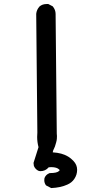

<svg xmlns="http://www.w3.org/2000/svg" viewBox="-20 -831 540 976"><path d="M213.9 111.3Q205.1 99.6 205.1 85Q205.1 77.1 206.1 74.2Q212.9 56.6 230.5 49.8L232.4 48.8H234.4Q269.5 48.8 280.3 38.1Q283.2 35.2 283.2 33.7Q283.2 32.2 281.2 31.2Q269.5 18.6 240.2 18.6Q234.4 18.6 227.5 19.5Q210.9 39.1 185.5 39.1Q179.7 39.1 177.7 38.1Q160.2 31.2 152.3 12.7L150.4 -2.9L175.8 -83Q168.9 -108.4 168.9 -134.8Q168.9 -146.5 169.9 -157.2L164.1 -760.7Q166 -781.2 180.7 -797.9Q195.3 -810.5 216.8 -810.5Q219.7 -810.5 225.6 -810.5L248 -798.8Q262.7 -781.2 262.7 -759.8Q262.7 -756.8 262.7 -753.9L268.6 -151.4Q269.5 -145.5 269.5 -139.6Q269.5 -133.8 269 -126Q268.6 -118.2 265.6 -107.4Q260.7 -85.9 250 -65.4L248 -56.6Q295.9 -53.7 326.2 -35.2Q340.8 -26.4 353.5 -12.7Q372.1 6.8 372.1 32.2Q372.1 57.6 357.4 79.1Q344.7 97.7 322.3 107.4Q288.1 123 240.2 125Z"/></svg>

Font: JasonHandwriting2
Style: SemiBold
Weight: 600
Version: Version 1.04.7